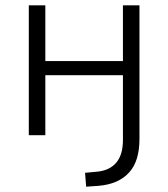

<svg xmlns="http://www.w3.org/2000/svg" viewBox="-20 -507 631 720"><path d="M303 193 299 141 342 137Q390 133 415.5 103.5Q441 74 441 18V-225H150V0H88V-487H150V-278H441V-487H503V14Q503 55 493.5 86.5Q484 118 464 140Q444 162 415 174.5Q386 187 348 190Z"/></svg>

Font: Nunito Sans 11pt Light
Style: Regular
Weight: 300
Version: Version 3.101;gftools[0.9.27]